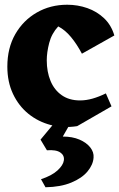

<svg xmlns="http://www.w3.org/2000/svg" viewBox="-20 -520 503 811"><path d="M306 12.8Q247.8 22 194.6 8.1Q141.5 -5.8 100.2 -39.1Q59 -72.5 35 -123.2Q11 -174 11 -238.5Q11 -317.2 44.6 -375.8Q78.2 -434.2 135.5 -467.1Q192.8 -500 263.8 -500Q308.2 -500 348.9 -485.8Q389.5 -471.5 419.8 -442.8Q450 -414 463 -370.2L326 -293.2Q304.5 -333.8 280.1 -363.2Q255.8 -392.8 226 -408.5Q198 -378.2 187.8 -338.5Q177.5 -298.8 177.5 -265.2Q177.5 -216.8 193.4 -178.4Q209.2 -140 240.8 -117.9Q272.2 -95.8 318 -95.8Q343.8 -95.8 370.9 -103.5Q398 -111.2 427.2 -125.5L451 -70.8ZM172.2 271 153.2 237Q198.8 222 222.9 199.9Q247 177.8 249.8 157Q252.5 136.2 234.6 124Q216.8 111.8 178.2 114.8L151.2 69.8L214.2 -6H281.2L245.2 56.8Q285.8 56.8 315.6 69.6Q345.5 82.5 361.4 102.8Q377.2 123 375.2 145.8Q373.2 176 349.5 204.4Q325.8 232.8 281.1 251.2Q236.5 269.8 172.2 271Z"/></svg>

Font: Eczar
Style: Regular
Weight: 400
Designer: Vaibhav Singh
Foundry: Rosetta Type Foundry
Version: Version 2.000